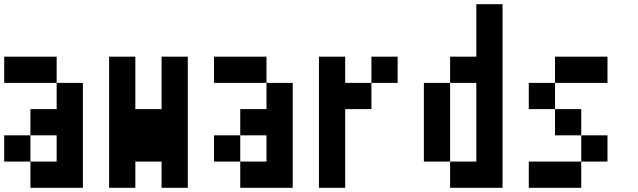

<svg xmlns="http://www.w3.org/2000/svg" viewBox="-20 -895 3040 915"><path d="M0 -125V-250H125V-125ZM0 -500V-625H250V-500ZM125 -250V-375H250V-500H375V0H125V-125H250V-250Z M500 0V-625H625V-375H750V-625H875V0H750V-125H625V0Z M1000 -125V-250H1125V-125ZM1000 -500V-625H1250V-500ZM1125 -250V-375H1250V-500H1375V0H1125V-125H1250V-250Z M1500 0V-625H1625V-500H1750V-375H1625V0ZM1750 -500V-625H1875V-500Z M2000 -125V-500H2125V-125ZM2125 -125H2250V-500H2125V-625H2250V-875H2375V0H2125Z M2500 0V-125H2750V0ZM2500 -375V-500H2625V-375ZM2625 -250V-375H2750V-250ZM2625 -500V-625H2875V-500ZM2750 -250H2875V-125H2750Z"/></svg>

Font: GalmuriMono7 Regular
Style: Regular
Weight: 400
Designer: Lee Minseo (quiple)
Version: Version 2.399;hotconv 1.1.1;makeotfexe 2.6.0 DEVELOPMENT